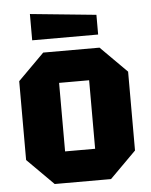

<svg xmlns="http://www.w3.org/2000/svg" viewBox="-52 -772 641 815"><g transform="rotate(-5 268.0 -364.0)"><path d="M36 -112V-448L148 -560H388L500 -448V-112L388 0H148ZM204 -134H332V-426H204ZM387 -616H106V-728L387 -700Z"/></g></svg>

Font: Tektur SemiCondensed
Style: Bold
Weight: 700
Width: 4
Designer: Adam Jagosz
Foundry: Adam Jagosz
Version: Version 1.005;gftools[0.9.30]